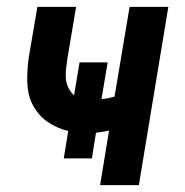

<svg xmlns="http://www.w3.org/2000/svg" viewBox="-20 -540 540 560"><path d="M272 0 298 -159Q289 -157 279 -155.5Q269 -154 260 -153L248 -78H166L179 -158Q162 -162 146.5 -169Q131 -176 117.5 -185.5Q104 -195 93 -208Q82 -221 74.5 -236Q67 -251 63.5 -267.5Q60 -284 59.5 -301.5Q59 -319 60.5 -340Q62 -361 64 -373L89 -520H202L177 -372Q175 -357 173 -342Q171 -327 172 -312Q173 -297 179.5 -284Q186 -271 196 -262L212 -358H294L276 -251Q286 -252 293 -253Q300 -254 305 -256L314 -258L358 -520H471L385 0Z"/></svg>

Font: Iosevka Custom
Style: Bold Italic
Weight: 700
Italic angle: -9°
Designer: Belleve Invis
Foundry: Belleve Invis
Version: Version 30.3.1; ttfautohint (v1.8.3)